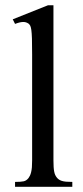

<svg xmlns="http://www.w3.org/2000/svg" viewBox="-20 -715 318 735"><path d="M37.6 0V-18.6Q60.1 -18.6 70.8 -21Q81.5 -23.4 89.4 -33.7Q92.3 -37.6 94.7 -42.7Q97.2 -47.9 99.1 -55.7Q101.1 -63.5 102.1 -74.5Q103 -85.4 103 -101.1V-506.8Q103 -544.9 102.3 -566.9Q101.6 -588.9 99.9 -600.6Q98.1 -612.3 95.7 -616.7Q93.3 -621.1 89.4 -624.5Q85 -627.4 80.1 -629.2Q75.2 -630.9 69.3 -630.9Q63.5 -630.9 55.7 -629.2Q47.9 -627.4 37.6 -623.5L28.8 -641.1L163.6 -694.8H184.6V-101.1Q184.6 -86.4 185.3 -75.9Q186 -65.4 187.5 -57.9Q189 -50.3 191.4 -45.2Q193.8 -40 197.3 -35.6Q200.7 -31.2 205.1 -28.1Q209.5 -24.9 216.1 -22.7Q222.7 -20.5 232.7 -19.5Q242.7 -18.6 256.8 -18.6V0Z"/></svg>

Font: Goda
Style: Regular
Weight: 400
Version: 1.0.5